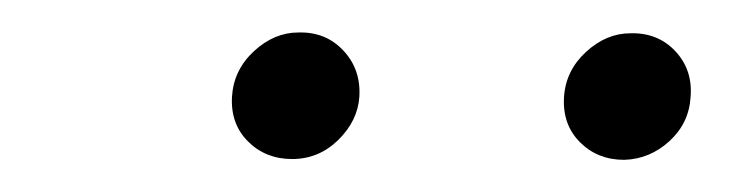

<svg xmlns="http://www.w3.org/2000/svg" viewBox="-20 -742 462 120"><path d="M125 -681.6Q126 -698.2 138.7 -710Q151.4 -721.7 166.5 -721.7Q183.6 -722.2 194.6 -710.4Q205.6 -698.7 204.6 -681.6Q203.6 -666.5 191.4 -654.5Q179.2 -642.6 162.6 -642.6Q146 -642.6 135 -653.6Q124 -664.6 125 -681.6ZM332.5 -681.2Q333.5 -697.8 346.2 -709.5Q358.9 -721.2 374 -721.2Q391.1 -721.7 402.1 -710Q413.1 -698.2 411.6 -681.2Q410.6 -665 398.4 -653.8Q386.2 -642.6 370.1 -642.1Q353.5 -642.1 342.5 -653.1Q331.5 -664.1 332.5 -681.2Z"/></svg>

Font: Roboto Light
Style: Italic
Weight: 300
Italic angle: -12°
Designer: Google
Version: Version 2.134; 2016; ttfautohint (v1.6)